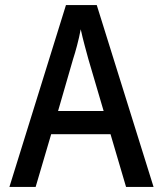

<svg xmlns="http://www.w3.org/2000/svg" viewBox="-20 -734 640 754"><path d="M17 0 239 -714H360L583 0H475L414 -207H181L120 0ZM267 -502 208 -298H387L327 -502Q321 -524 312.5 -555.5Q304 -587 297 -619Q291 -587 282.5 -555Q274 -523 267 -502Z"/></svg>

Font: Noto Sans Mono Medium
Style: Regular
Weight: 500
Designer: Monotype Design Team
Foundry: Monotype Imaging Inc.
Version: Version 2.014